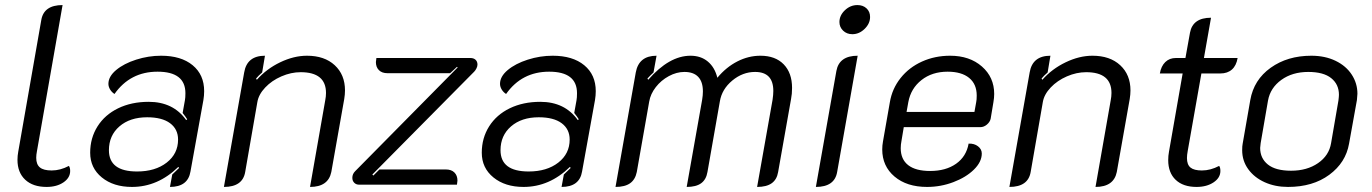

<svg xmlns="http://www.w3.org/2000/svg" viewBox="-20 -729 5415 758"><path d="M49 -98Q49 -114 52 -130L143 -650Q153 -709 227 -709L126 -133Q123 -118 123 -106Q123 -80 137.5 -68Q152 -56 184 -56Q218 -56 252 -74Q257 -67 257 -54Q257 -27 230.5 -9Q204 9 164 9Q110 9 79.5 -19.5Q49 -48 49 -98Z M336 -126Q336 -184 365 -230Q394 -276 446.5 -301.5Q499 -327 567 -327Q664 -327 715 -255L719 -258Q713 -268 701 -283L710 -333Q712 -343 712 -361Q712 -446 602 -446Q494 -446 432 -358Q421 -365 414.5 -376Q408 -387 408 -398Q408 -427 438.5 -452.5Q469 -478 517.5 -493.5Q566 -509 616 -509Q695 -509 740.5 -471.5Q786 -434 786 -369Q786 -352 783 -334L732 -52Q722 9 651 9L660 -40Q670 -49 687 -66L684 -70Q603 9 501 9Q428 9 382 -28.5Q336 -66 336 -126ZM683 -178Q683 -219 651.5 -242.5Q620 -266 561 -266Q493 -266 451.5 -230Q410 -194 410 -136Q410 -52 521 -52Q593 -52 638 -87Q683 -122 683 -178Z M944 -443Q955 -509 1026 -509L1015 -443Q1000 -430 991 -419L994 -414Q1032 -457 1086 -483Q1140 -509 1192 -509Q1261 -509 1301.5 -471.5Q1342 -434 1342 -372Q1342 -356 1339 -338L1288 -50Q1276 9 1204 9L1264 -333Q1267 -348 1267 -362Q1267 -444 1167 -444Q1129 -444 1091 -427.5Q1053 -411 1027 -383.5Q1001 -356 996 -326L948 -50Q938 9 864 9Z M1371 -27Q1371 -42 1382 -53L1787 -463L1784 -465L1757 -440H1510Q1488 -440 1476 -452Q1464 -464 1464 -484Q1464 -488 1466 -500H1837Q1850 -500 1857.5 -493Q1865 -486 1865 -474Q1865 -467 1861 -459Q1857 -451 1852 -446L1450 -40L1454 -36L1478 -60H1740Q1762 -60 1774 -48Q1786 -36 1786 -16Q1786 -12 1784 0H1397Q1386 0 1378.5 -7.5Q1371 -15 1371 -27Z M1882 -126Q1882 -184 1911 -230Q1940 -276 1992.5 -301.5Q2045 -327 2113 -327Q2210 -327 2261 -255L2265 -258Q2259 -268 2247 -283L2256 -333Q2258 -343 2258 -361Q2258 -446 2148 -446Q2040 -446 1978 -358Q1967 -365 1960.5 -376Q1954 -387 1954 -398Q1954 -427 1984.5 -452.5Q2015 -478 2063.5 -493.5Q2112 -509 2162 -509Q2241 -509 2286.5 -471.5Q2332 -434 2332 -369Q2332 -352 2329 -334L2278 -52Q2268 9 2197 9L2206 -40Q2216 -49 2233 -66L2230 -70Q2149 9 2047 9Q1974 9 1928 -28.5Q1882 -66 1882 -126ZM2229 -178Q2229 -219 2197.5 -242.5Q2166 -266 2107 -266Q2039 -266 1997.5 -230Q1956 -194 1956 -136Q1956 -52 2067 -52Q2139 -52 2184 -87Q2229 -122 2229 -178Z M2490 -443Q2502 -509 2572 -509L2560 -443Q2547 -431 2536 -419L2539 -414Q2622 -509 2706 -509Q2747 -509 2774.5 -486Q2802 -463 2812 -422Q2847 -464 2891 -486.5Q2935 -509 2982 -509Q3041 -509 3074 -475Q3107 -441 3107 -382Q3107 -358 3103 -338L3052 -50Q3047 -20 3026.5 -5.5Q3006 9 2969 9L3030 -335Q3033 -355 3033 -370Q3033 -445 2961 -445Q2912 -445 2871 -411Q2830 -377 2822 -329L2773 -50Q2768 -20 2748 -5.5Q2728 9 2691 9L2752 -335Q2755 -353 2755 -368Q2755 -406 2736.5 -425.5Q2718 -445 2682 -445Q2651 -445 2620.5 -428.5Q2590 -412 2569 -385Q2548 -358 2543 -328L2494 -50Q2488 -20 2467.5 -5.5Q2447 9 2410 9Z M3294 -642Q3294 -668 3315.5 -688.5Q3337 -709 3365 -709Q3387 -709 3401 -696Q3415 -683 3415 -662Q3415 -636 3393.5 -615Q3372 -594 3345 -594Q3323 -594 3308.5 -608Q3294 -622 3294 -642ZM3282 -449Q3293 -509 3366 -509L3285 -50Q3275 9 3201 9Z M3463 -139Q3463 -155 3466 -171L3493 -325Q3502 -379 3535.5 -421Q3569 -463 3620 -486Q3671 -509 3731 -509Q3808 -509 3856.5 -466.5Q3905 -424 3905 -358Q3905 -343 3902 -326L3891 -260Q3888 -247 3876 -237Q3864 -227 3850 -227H3548L3539 -173Q3536 -158 3536 -144Q3536 -100 3565.5 -77Q3595 -54 3652 -54Q3714 -54 3754.5 -82.5Q3795 -111 3804 -162Q3826 -163 3841 -151.5Q3856 -140 3856 -123Q3856 -90 3825 -59.5Q3794 -29 3744 -10Q3694 9 3640 9Q3560 9 3511.5 -32Q3463 -73 3463 -139ZM3827 -287 3834 -326Q3836 -335 3836 -352Q3836 -397 3806 -421.5Q3776 -446 3721 -446Q3660 -446 3618 -413Q3576 -380 3566 -326L3559 -287Z M4045 -443Q4056 -509 4127 -509L4116 -443Q4101 -430 4092 -419L4095 -414Q4133 -457 4187 -483Q4241 -509 4293 -509Q4362 -509 4402.5 -471.5Q4443 -434 4443 -372Q4443 -356 4440 -338L4389 -50Q4377 9 4305 9L4365 -333Q4368 -348 4368 -362Q4368 -444 4268 -444Q4230 -444 4192 -427.5Q4154 -411 4128 -383.5Q4102 -356 4097 -326L4049 -50Q4039 9 3965 9Z M4592 -97Q4592 -114 4595 -130L4649 -439H4559Q4564 -468 4580.5 -484Q4597 -500 4622 -500H4660L4678 -600Q4689 -659 4761 -659L4733 -500H4866Q4861 -470 4843.5 -454.5Q4826 -439 4798 -439H4723L4669 -133Q4666 -117 4666 -105Q4666 -79 4680 -67.5Q4694 -56 4725 -56Q4759 -56 4793 -74Q4798 -68 4798 -54Q4798 -27 4771 -9Q4744 9 4704 9Q4651 9 4621.5 -19Q4592 -47 4592 -97Z M4884 -136Q4884 -153 4886 -162L4916 -334Q4930 -414 4996.5 -461.5Q5063 -509 5157 -509Q5211 -509 5252.5 -489Q5294 -469 5316.5 -434.5Q5339 -400 5339 -359Q5339 -352 5337 -334L5306 -162Q5293 -87 5228 -39Q5163 9 5065 9Q5014 9 4973 -9.5Q4932 -28 4908 -61Q4884 -94 4884 -136ZM5235 -164 5264 -332Q5266 -348 5266 -355Q5266 -396 5235.5 -420.5Q5205 -445 5145 -445Q5082 -445 5038.5 -413.5Q4995 -382 4986 -332L4957 -164Q4955 -150 4955 -145Q4955 -104 4985.5 -79.5Q5016 -55 5077 -55Q5140 -55 5183.5 -85Q5227 -115 5235 -164Z"/></svg>

Font: K2D Light
Style: Italic
Weight: 300
Italic angle: -10°
Designer: Katatrad Aksorn Co.,Ltd.
Foundry: Cadson Demak Co.,Ltd.
Version: Version 1.000; ttfautohint (v1.6)